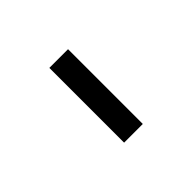

<svg xmlns="http://www.w3.org/2000/svg" viewBox="23 -508 454 454"><g transform="rotate(45 250.0 -281.0)"><path d="M375 -250V-312.5H125V-250Z"/></g></svg>

Font: CalcUnifontExMono
Style: Regular
Weight: 500
Version: Version 15.0.06